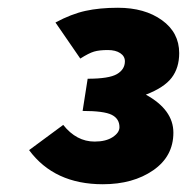

<svg xmlns="http://www.w3.org/2000/svg" viewBox="-20 -819 482 495"><path d="M55 -432 143 -497Q177 -454 224 -454Q253 -454 270.5 -465.5Q288 -477 288 -491Q288 -513 268 -523Q248 -533 193 -533L206 -616Q261 -616 281.5 -628Q302 -640 302 -661Q302 -674 290 -682Q278 -690 258 -690Q236 -690 222.5 -686Q209 -682 187 -668L123 -761Q164 -783 200.5 -791Q237 -799 284 -799Q353 -799 397.5 -767Q442 -735 442 -682Q442 -644 422.5 -618.5Q403 -593 356 -575Q427 -536 427 -477Q427 -416 375 -380Q323 -344 245 -344Q120 -344 55 -432Z"/></svg>

Font: Nebula Sans Black
Style: Regular
Weight: 900
Italic angle: -9°
Designer: Paul D. Hunt for Adobe (as Source Sans)
Foundry: Nebula Entertainment & Broadcasting LLC
Version: Version 1.010